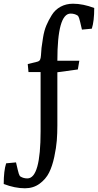

<svg xmlns="http://www.w3.org/2000/svg" viewBox="-103 -792 526 1031"><path d="M390 -638 337 -633Q326 -682 322 -694Q318 -706 313 -709Q297 -719 276 -719Q205 -719 205 -466H323L315 -419L205 -404V-119Q205 -76 202 -37.5Q199 1 188.5 50.5Q178 100 160.5 135Q143 170 109.5 194.5Q76 219 31 219Q-23 219 -83 196Q-83 125 -70 85L-17 80Q-6 129 -2 141Q2 153 7 156Q23 166 44 166Q115 166 115 -87V-405H50L46 -448L95 -460Q108 -463 112 -471Q116 -479 117 -495Q118 -518 120 -535Q122 -552 128 -589.5Q134 -627 145.5 -654.5Q157 -682 175 -711Q193 -740 222.5 -756Q252 -772 289 -772Q343 -772 403 -749Q403 -678 390 -638Z"/></svg>

Font: Poly
Style: Regular
Weight: 400
Designer: Jos Nicols Silva Schwarzenberg
Foundry: Jose Nicolas Silva Schwarzenberg
Version: Version 1.001